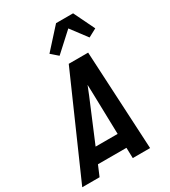

<svg xmlns="http://www.w3.org/2000/svg" viewBox="-237 -1023 1005 1132"><g transform="rotate(-30 265.5 -457.5)"><path d="M-19 0 276 -670H408L443 0H325L323 -71H129L99 0ZM169 -168H319L312 -447Q312 -462 311 -477Q310 -492 310 -507Q304 -492 298 -477Q292 -462 286 -447ZM253 -738 207 -778 331 -915H447L516 -773L460 -743L378 -852Z"/></g></svg>

Font: Lode
Style: Bold Italic
Weight: 700
Italic angle: -11°
Monospace: yes
Designer: Belleve Invis
Foundry: Belleve Invis
Version: Version 29.2.0; ttfautohint (v1.8.3)